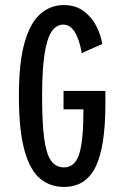

<svg xmlns="http://www.w3.org/2000/svg" viewBox="-20 -726 490 757"><path d="M232.5 11Q176 11 136.2 -23.5Q96.5 -58 75.5 -136.8Q54.5 -215.5 54.5 -348Q54.5 -480 77 -558.5Q99.5 -637 139.5 -671.5Q179.5 -706 231.5 -706Q278.5 -706 310.8 -681.5Q343 -657 360.8 -621.2Q378.5 -585.5 383 -552.5L302 -516.5Q300.5 -528.5 295.8 -547.2Q291 -566 282.8 -584.8Q274.5 -603.5 261.5 -616.2Q248.5 -629 229.5 -629Q202 -629 183.5 -601.5Q165 -574 155.5 -512.2Q146 -450.5 146 -348Q146 -243.5 154 -181.8Q162 -120 181 -93Q200 -66 232.5 -66Q274.5 -66 291.8 -117.2Q309 -168.5 309 -295H230.5V-367.5H395.5V-316Q395.5 -145.5 356.5 -67.2Q317.5 11 232.5 11Z"/></svg>

Font: Trispace Condensed
Style: Regular
Weight: 400
Width: 3
Designer: Tyler Finck
Foundry: Etcetera Type Company
Version: Version 1.210; ttfautohint (v1.8.3)